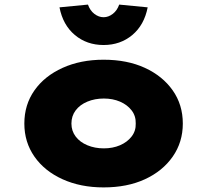

<svg xmlns="http://www.w3.org/2000/svg" viewBox="-20 -806 901 836"><path d="M431 10Q331 10 252.5 -25.5Q174 -61 130 -124Q86 -187 86 -268Q86 -350 130 -412.5Q174 -475 252.5 -510.5Q331 -546 431 -546Q534 -546 611 -510.5Q688 -475 732 -412.5Q776 -350 776 -268Q776 -187 732 -124Q688 -61 611 -25.5Q534 10 431 10ZM432 -160Q471 -160 502.5 -173.5Q534 -187 553 -211.5Q572 -236 571 -268Q572 -301 553 -325.5Q534 -350 502.5 -363.5Q471 -377 432 -377Q393 -377 360.5 -363.5Q328 -350 309.5 -325.5Q291 -301 291 -268Q291 -236 309.5 -211.5Q328 -187 360.5 -173.5Q393 -160 432 -160ZM431 -610Q358 -610 306 -653.5Q254 -697 239 -774L363 -786Q372 -760 391 -745.5Q410 -731 431 -731Q452 -731 471 -745.5Q490 -760 499 -786L623 -774Q608 -697 556 -653.5Q504 -610 431 -610Z"/></svg>

Font: Lexend Giga Black
Style: Regular
Weight: 900
Designer: Bonnie Shaver-Troup, Thomas Jockin
Foundry: Lexend
Version: Version 1.007